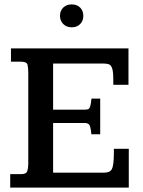

<svg xmlns="http://www.w3.org/2000/svg" viewBox="-20 -852 651 872"><path d="M26.4 0V-61H75.7Q99.6 -61 104 -75.2Q108.4 -89.4 108.4 -106.4V-521.5Q108.4 -543.9 105 -557.9Q101.6 -571.8 75.7 -571.8H29.8V-632.3H563.5V-466.8H494.6V-489.3Q494.6 -526.4 489.3 -541.7Q483.9 -557.1 473.6 -560.3Q463.4 -563.5 448.7 -563.5H221.2V-354H365.7Q374.5 -354 380.4 -356.2Q386.2 -358.4 389.6 -368.9Q393.1 -379.4 395.5 -404.3H435.1V-242.2H395Q391.6 -279.3 384.8 -286.4Q377.9 -293.5 363.8 -293.5H221.2V-67.9H453.6Q479 -67.9 487.8 -83.5Q496.6 -99.1 497.1 -151.4Q497.1 -156.7 497.1 -163.6Q497.1 -170.4 497.1 -176.3H564.9V0ZM306.2 -728Q282.2 -728 267.3 -742.9Q252.4 -757.8 252.4 -780.3Q252.4 -803.2 267.3 -817.6Q282.2 -832 305.7 -832Q329.6 -832 344 -817.6Q358.4 -803.2 358.4 -779.8Q358.4 -757.3 344 -742.7Q329.6 -728 306.2 -728Z"/></svg>

Font: Kameron Medium
Style: Regular
Weight: 500
Designer: Vernon Adams
Foundry: Vernon Adams
Version: Version 1.100